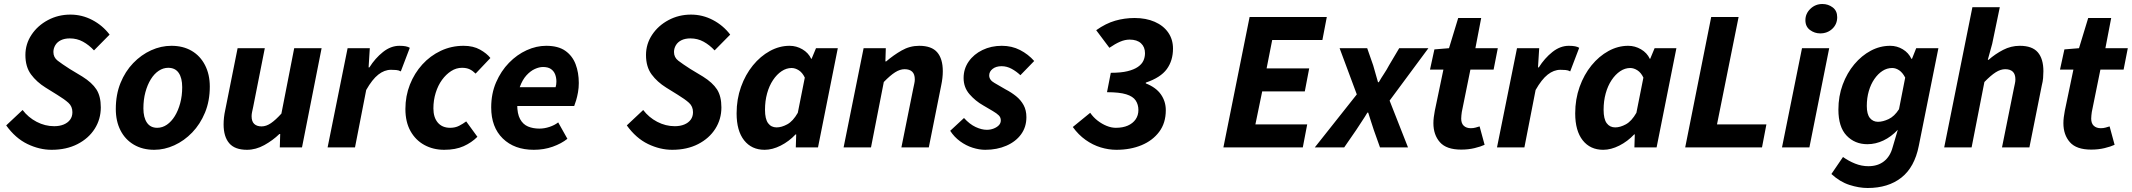

<svg xmlns="http://www.w3.org/2000/svg" viewBox="-20 -737 10659 960"><path d="M238 12Q177 12 117 -17Q57 -46 11 -110L93 -187Q121 -150 163 -128Q205 -106 251 -106Q278 -106 298.5 -114.5Q319 -123 330.5 -138.5Q342 -154 342 -176Q342 -205 322 -223Q302 -241 266 -263L208 -299Q163 -327 135 -365Q107 -403 107 -462Q107 -517 137.5 -563Q168 -609 219.5 -636.5Q271 -664 332 -664Q390 -664 441.5 -637Q493 -610 528 -564L450 -485Q425 -512 395 -528.5Q365 -545 329 -545Q303 -545 284.5 -536Q266 -527 256.5 -511Q247 -495 247 -477Q247 -450 268.5 -433.5Q290 -417 329 -392L392 -354Q440 -324 462 -290Q484 -256 484 -200Q484 -141 453.5 -93Q423 -45 367.5 -16.5Q312 12 238 12Z M751 12Q693 12 649.5 -13.5Q606 -39 582.5 -85Q559 -131 559 -192Q559 -264 582.5 -322Q606 -380 646 -421.5Q686 -463 735.5 -485.5Q785 -508 837 -508Q895 -508 938 -483Q981 -458 1005 -411.5Q1029 -365 1029 -304Q1029 -232 1005 -174Q981 -116 941 -74.5Q901 -33 851.5 -10.5Q802 12 751 12ZM766 -98Q792 -98 814.5 -113.5Q837 -129 854 -156.5Q871 -184 881 -221Q891 -258 891 -301Q891 -347 873.5 -372.5Q856 -398 821 -398Q796 -398 773.5 -383Q751 -368 734 -340.5Q717 -313 707 -276Q697 -239 697 -195Q697 -150 714.5 -124Q732 -98 766 -98Z M1215 12Q1154 12 1126 -21Q1098 -54 1098 -115Q1098 -132 1100 -150Q1102 -168 1106 -186L1168 -496H1304L1246 -203Q1243 -189 1240.5 -177.5Q1238 -166 1238 -156Q1238 -130 1251 -117.5Q1264 -105 1288 -105Q1311 -105 1334.5 -121Q1358 -137 1387 -169L1451 -496H1588L1490 0H1379L1381 -67H1377Q1344 -35 1301.5 -11.5Q1259 12 1215 12Z M1618 0 1718 -496H1829L1823 -400H1827Q1856 -446 1895 -477Q1934 -508 1977 -508Q1996 -508 2008.5 -505.5Q2021 -503 2029 -498L1984 -380Q1974 -386 1960.5 -387Q1947 -388 1935 -388Q1902 -388 1871.5 -364Q1841 -340 1811 -287L1755 0Z M2201 12Q2146 12 2102 -12Q2058 -36 2032.5 -81.5Q2007 -127 2007 -192Q2007 -257 2029.5 -314Q2052 -371 2091.5 -414.5Q2131 -458 2184 -483Q2237 -508 2298 -508Q2346 -508 2380 -489Q2414 -470 2432 -447L2358 -369Q2344 -383 2328.5 -390.5Q2313 -398 2290 -398Q2261 -398 2235.5 -381.5Q2210 -365 2190 -337.5Q2170 -310 2158.5 -273Q2147 -236 2147 -195Q2147 -150 2169 -124Q2191 -98 2231 -98Q2256 -98 2275.5 -108Q2295 -118 2311 -130L2367 -53Q2338 -24 2298 -6Q2258 12 2201 12Z M2649 12Q2552 12 2494 -44.5Q2436 -101 2436 -200Q2436 -269 2460.5 -325.5Q2485 -382 2525 -423Q2565 -464 2613.5 -486Q2662 -508 2711 -508Q2771 -508 2806.5 -483Q2842 -458 2858 -416Q2874 -374 2874 -322Q2874 -298 2870 -275.5Q2866 -253 2860.5 -235Q2855 -217 2851 -207H2538L2548 -301H2758Q2760 -308 2761 -314.5Q2762 -321 2762 -329Q2762 -349 2755.5 -365.5Q2749 -382 2734.5 -392Q2720 -402 2695 -402Q2676 -402 2654 -392Q2632 -382 2612 -360Q2592 -338 2579 -302Q2566 -266 2566 -215Q2566 -168 2580.5 -141.5Q2595 -115 2620 -104.5Q2645 -94 2677 -94Q2702 -94 2727.5 -102.5Q2753 -111 2771 -125L2817 -43Q2787 -19 2743.5 -3.5Q2700 12 2649 12Z M3341 12Q3280 12 3220 -17Q3160 -46 3114 -110L3196 -187Q3224 -150 3266 -128Q3308 -106 3354 -106Q3381 -106 3401.5 -114.5Q3422 -123 3433.5 -138.5Q3445 -154 3445 -176Q3445 -205 3425 -223Q3405 -241 3369 -263L3311 -299Q3266 -327 3238 -365Q3210 -403 3210 -462Q3210 -517 3240.5 -563Q3271 -609 3322.5 -636.5Q3374 -664 3435 -664Q3493 -664 3544.5 -637Q3596 -610 3631 -564L3553 -485Q3528 -512 3498 -528.5Q3468 -545 3432 -545Q3406 -545 3387.5 -536Q3369 -527 3359.5 -511Q3350 -495 3350 -477Q3350 -450 3371.5 -433.5Q3393 -417 3432 -392L3495 -354Q3543 -324 3565 -290Q3587 -256 3587 -200Q3587 -141 3556.5 -93Q3526 -45 3470.5 -16.5Q3415 12 3341 12Z M3803 12Q3738 12 3700.5 -35.5Q3663 -83 3663 -170Q3663 -241 3685 -302.5Q3707 -364 3744.5 -410Q3782 -456 3829.5 -482Q3877 -508 3928 -508Q3962 -508 3992 -490.5Q4022 -473 4036 -443H4038L4060 -496H4169L4070 0H3959L3961 -65H3958Q3925 -30 3883.5 -9Q3842 12 3803 12ZM3863 -100Q3888 -100 3916.5 -115.5Q3945 -131 3969 -173L4004 -349Q3992 -374 3974 -385.5Q3956 -397 3938 -397Q3912 -397 3888 -381Q3864 -365 3845 -336.5Q3826 -308 3815.5 -270Q3805 -232 3805 -188Q3805 -142 3820.5 -121Q3836 -100 3863 -100Z M4198 0 4298 -496H4409L4407 -430H4411Q4447 -461 4488 -484.5Q4529 -508 4576 -508Q4638 -508 4666 -475.5Q4694 -443 4694 -381Q4694 -364 4692 -346.5Q4690 -329 4686 -310L4624 0H4487L4546 -293Q4549 -308 4551.5 -319Q4554 -330 4554 -340Q4554 -366 4541 -378.5Q4528 -391 4503 -391Q4480 -391 4455.5 -375.5Q4431 -360 4399 -327L4335 0Z M4906 12Q4876 12 4843 1.5Q4810 -9 4780.5 -30.5Q4751 -52 4731 -83L4800 -147Q4828 -116 4858 -102Q4888 -88 4914 -88Q4933 -88 4949 -94.5Q4965 -101 4974.5 -111Q4984 -121 4984 -135Q4984 -150 4974 -160Q4964 -170 4944.5 -181.5Q4925 -193 4896 -210Q4857 -232 4827.5 -266Q4798 -300 4798 -347Q4798 -393 4823.5 -429.5Q4849 -466 4892.5 -487Q4936 -508 4989 -508Q5039 -508 5080 -487Q5121 -466 5151 -432L5082 -361Q5062 -380 5038 -393Q5014 -406 4988 -406Q4960 -406 4943 -392.5Q4926 -379 4926 -360Q4926 -337 4952 -322.5Q4978 -308 5008 -290Q5037 -275 5060.5 -256Q5084 -237 5098 -211.5Q5112 -186 5112 -151Q5112 -102 5085.5 -65.5Q5059 -29 5012 -8.5Q4965 12 4906 12Z M5562 12Q5523 12 5483.5 0Q5444 -12 5408 -37.5Q5372 -63 5344 -102L5431 -173Q5447 -150 5468.5 -133.5Q5490 -117 5513.5 -107.5Q5537 -98 5559 -98Q5594 -98 5619 -109Q5644 -120 5658 -140Q5672 -160 5672 -187Q5672 -214 5658.5 -234.5Q5645 -255 5611 -265.5Q5577 -276 5515 -276L5534 -373Q5585 -373 5617.5 -381Q5650 -389 5669.5 -402.5Q5689 -416 5697 -433.5Q5705 -451 5705 -471Q5705 -502 5685 -520.5Q5665 -539 5628 -539Q5605 -539 5580.5 -528.5Q5556 -518 5527 -498L5461 -586Q5509 -620 5556 -633.5Q5603 -647 5653 -647Q5710 -647 5753.5 -628Q5797 -609 5821 -574.5Q5845 -540 5845 -494Q5845 -434 5814 -391.5Q5783 -349 5709 -324V-320Q5760 -300 5784.5 -265Q5809 -230 5809 -186Q5809 -122 5776 -78Q5743 -34 5687.5 -11Q5632 12 5562 12Z M6097 0 6228 -652H6614L6592 -537H6341L6313 -395H6526L6504 -280H6291L6257 -115H6516L6494 0Z M6554 0 6764 -265 6678 -496H6816L6846 -410Q6852 -389 6858 -368Q6864 -347 6870 -326H6874Q6886 -347 6900 -368Q6914 -389 6925 -410L6976 -496H7122L6928 -234L7020 0H6880L6849 -87Q6842 -108 6835 -130Q6828 -152 6821 -174H6817Q6804 -152 6789.5 -130.5Q6775 -109 6761 -87L6701 0Z M7286 11Q7212 11 7179.5 -26Q7147 -63 7147 -121Q7147 -136 7149 -151.5Q7151 -167 7154 -183L7197 -389H7130L7152 -490L7225 -496L7271 -647H7386L7357 -496H7469L7448 -389H7332L7289 -177Q7288 -168 7287 -160.5Q7286 -153 7286 -144Q7286 -120 7299 -108Q7312 -96 7334 -96Q7347 -96 7357.5 -99Q7368 -102 7378 -105L7403 -13Q7384 -4 7353 3.5Q7322 11 7286 11Z M7465 0 7565 -496H7676L7670 -400H7674Q7703 -446 7742 -477Q7781 -508 7824 -508Q7843 -508 7855.5 -505.5Q7868 -503 7876 -498L7831 -380Q7821 -386 7807.5 -387Q7794 -388 7782 -388Q7749 -388 7718.5 -364Q7688 -340 7658 -287L7602 0Z M7996 12Q7931 12 7893.5 -35.5Q7856 -83 7856 -170Q7856 -241 7878 -302.5Q7900 -364 7937.5 -410Q7975 -456 8022.5 -482Q8070 -508 8121 -508Q8155 -508 8185 -490.5Q8215 -473 8229 -443H8231L8253 -496H8362L8263 0H8152L8154 -65H8151Q8118 -30 8076.5 -9Q8035 12 7996 12ZM8056 -100Q8081 -100 8109.5 -115.5Q8138 -131 8162 -173L8197 -349Q8185 -374 8167 -385.5Q8149 -397 8131 -397Q8105 -397 8081 -381Q8057 -365 8038 -336.5Q8019 -308 8008.5 -270Q7998 -232 7998 -188Q7998 -142 8013.5 -121Q8029 -100 8056 -100Z M8406 0 8536 -652H8673L8565 -115H8812L8790 0Z M8890 0 8990 -496H9126L9027 0ZM9081 -570Q9053 -570 9030 -587Q9007 -604 9007 -636Q9007 -669 9032 -693Q9057 -717 9092 -717Q9121 -717 9143.5 -700Q9166 -683 9166 -651Q9166 -616 9141.5 -593Q9117 -570 9081 -570Z M9318 203Q9275 203 9227 187.5Q9179 172 9137 133L9195 48Q9223 68 9255.5 81Q9288 94 9322 94Q9369 94 9400 69.5Q9431 45 9443 0L9469 -88Q9436 -53 9397 -34.5Q9358 -16 9317 -16Q9254 -16 9213 -59Q9172 -102 9172 -189Q9172 -256 9193.5 -314Q9215 -372 9251.5 -415.5Q9288 -459 9334 -483.5Q9380 -508 9431 -508Q9465 -508 9494 -490.5Q9523 -473 9537 -443H9540L9561 -496H9672L9574 -8Q9553 99 9487 151Q9421 203 9318 203ZM9370 -128Q9394 -128 9423 -141.5Q9452 -155 9475 -191L9506 -349Q9493 -374 9476 -385.5Q9459 -397 9441 -397Q9415 -397 9392.5 -382.5Q9370 -368 9352 -342Q9334 -316 9324 -281.5Q9314 -247 9314 -207Q9314 -166 9329.5 -147Q9345 -128 9370 -128Z M9701 0 9842 -701H9979L9941 -518L9919 -438H9923Q9956 -467 9995.5 -487.5Q10035 -508 10079 -508Q10141 -508 10169 -475.5Q10197 -443 10197 -381Q10197 -364 10195.5 -346.5Q10194 -329 10189 -310L10127 0H9990L10049 -293Q10052 -308 10054.5 -319Q10057 -330 10057 -340Q10057 -366 10044 -378.5Q10031 -391 10006 -391Q9983 -391 9958.5 -375.5Q9934 -360 9902 -327L9838 0Z M10436 11Q10362 11 10329.5 -26Q10297 -63 10297 -121Q10297 -136 10299 -151.5Q10301 -167 10304 -183L10347 -389H10280L10302 -490L10375 -496L10421 -647H10536L10507 -496H10619L10598 -389H10482L10439 -177Q10438 -168 10437 -160.5Q10436 -153 10436 -144Q10436 -120 10449 -108Q10462 -96 10484 -96Q10497 -96 10507.5 -99Q10518 -102 10528 -105L10553 -13Q10534 -4 10503 3.5Q10472 11 10436 11Z"/></svg>

Font: Source Sans 3 ExtraLight
Style: Bold Italic
Weight: 700
Italic angle: -11°
Version: Version 3.052;hotconv 1.1.0;makeotfexe 2.6.0